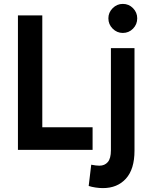

<svg xmlns="http://www.w3.org/2000/svg" viewBox="-20 -769 774 985"><path d="M72 0V-690H197V-116H455V0ZM536 -675Q536 -705 558 -727Q580 -749 610 -749Q641 -749 662.5 -727Q684 -705 684 -675Q684 -644 662.5 -622Q641 -600 610 -600Q580 -600 558 -622Q536 -644 536 -675ZM435 185 448 76Q474 81 490 81Q517 81 533 62.5Q549 44 549 2V-522H670V4Q670 99 626 147.5Q582 196 508 196Q490 196 470 193Q450 190 435 185Z"/></svg>

Font: Radio Canada Condensed SemiBold
Style: Regular
Weight: 600
Width: 3
Designer: Charles Daoud, Etienne Aubert Bonn, Alexandre Saumier Demers, Jacques Le Bailly
Foundry: Radio-Canada
Version: Version 2.104; ttfautohint (v1.8.4.7-5d5b);gftools[0.9.28.de